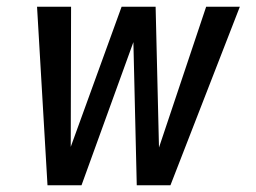

<svg xmlns="http://www.w3.org/2000/svg" viewBox="-20 -550 760 570"><path d="M121 0H222L376 -425L386 0H486L692 -530H592L452 -112L442 -530H341L190 -114L191 -530H90Z"/></svg>

Font: Iosevka Sparkle Medium
Style: Italic
Weight: 500
Italic angle: -9°
Designer: Belleve Invis
Foundry: Belleve Invis
Version: Version 4.5.0; ttfautohint (v1.8.3)